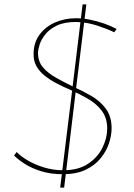

<svg xmlns="http://www.w3.org/2000/svg" viewBox="-20 -786 608 874"><path d="M254 68 309 -379 310 -388 356 -766H373L326 -381L325 -372L272 68ZM500 -639Q472 -653 424 -669Q376 -685 326 -686Q273 -686 239.5 -670Q206 -654 187 -630.5Q168 -607 160.5 -583.5Q153 -560 153 -545Q153 -506 175.5 -479.5Q198 -453 234.5 -432.5Q271 -412 312 -392Q355 -373 395.5 -349.5Q436 -326 462 -291Q488 -256 488 -202Q488 -171 476.5 -135Q465 -99 439 -66.5Q413 -34 370.5 -13.5Q328 7 266 7Q211 7 167.5 -6.5Q124 -20 93 -40Q62 -60 44 -78L56 -94Q75 -74 107.5 -55Q140 -36 181.5 -23.5Q223 -11 268 -11Q337 -11 381 -40.5Q425 -70 446.5 -114Q468 -158 468 -200Q468 -249 443.5 -281.5Q419 -314 380 -336.5Q341 -359 298 -378Q267 -391 237.5 -406.5Q208 -422 184 -441Q160 -460 146 -484.5Q132 -509 133 -542Q133 -591 159.5 -627.5Q186 -664 230 -683.5Q274 -703 327 -703Q356 -703 389 -696.5Q422 -690 453.5 -679Q485 -668 511 -654Z"/></svg>

Font: Josefin Sans Thin Thin
Style: Italic
Weight: 250
Italic angle: -7°
Version: Version 2.000